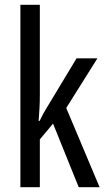

<svg xmlns="http://www.w3.org/2000/svg" viewBox="-20 -780 439 800"><path d="M146 -383Q146 -355 144.5 -328.5Q143 -302 141 -276H145Q153 -293 161.5 -308.5Q170 -324 179 -338L299 -537H386L256 -330L395 0H308L201 -265L146 -199V0H65V-760H146Z"/></svg>

Font: Noto Sans Sinhala ExtraCondensed
Style: Regular
Weight: 400
Width: 2
Designer: Jelle Bosma - Monotype Design Team
Foundry: Monotype Imaging Inc.
Version: Version 2.006; ttfautohint (v1.8.4.7-5d5b)